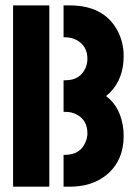

<svg xmlns="http://www.w3.org/2000/svg" viewBox="-20 -704 517 724"><path d="M29.3 0V-683.6H166V0ZM219.7 0V-120.1H224.6Q283.2 -120.1 302.7 -168.9Q309.6 -184.6 309.6 -201.2Q309.6 -250 270.5 -271.5Q251 -282.2 227.5 -282.2H219.7V-401.4H227.5Q282.2 -401.4 302.7 -448.2Q309.6 -464.8 309.6 -482.4Q309.6 -530.3 269.5 -552.7Q249 -563.5 224.6 -563.5H219.7V-683.6H243.2Q370.1 -683.6 421.9 -590.8Q446.3 -545.9 446.3 -492.2Q446.3 -407.2 394.5 -354.5Q386.7 -347.7 379.9 -341.8Q436.5 -299.8 445.3 -213.9Q446.3 -202.1 446.3 -191.4Q446.3 -96.7 379.9 -43Q325.2 0 243.2 0Z"/></svg>

Font: Post No Bills Colombo ExtraBold
Style: Regular
Weight: 800
Designer: Kosala Senevirathne, Siva Puranthara, Lasantha Premarathna, Tharique Azeez
Foundry: Mooniak
Version: Version 1.220 ; ttfautohint (v1.6)